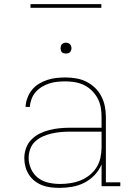

<svg xmlns="http://www.w3.org/2000/svg" viewBox="-20 -904 640 932"><path d="M269 8Q248 8 226.5 5.5Q205 3 185.5 -4.5Q166 -12 149 -25Q132 -38 120.5 -56Q109 -74 103.5 -94.5Q98 -115 98 -136Q98 -161 106.5 -185Q115 -209 133 -227Q151 -245 173.5 -256Q196 -267 220 -273Q244 -279 269 -281.5Q294 -284 319 -284H473V-336Q473 -359 469 -382.5Q465 -406 454 -426.5Q443 -447 426.5 -463.5Q410 -480 389 -490.5Q368 -501 344.5 -505Q321 -509 298 -509Q278 -509 258 -507Q238 -505 219.5 -499Q201 -493 183.5 -482.5Q166 -472 153 -457Q140 -442 133 -423Q126 -404 125 -385H104Q105 -407 113 -428.5Q121 -450 135 -467.5Q149 -485 168.5 -497Q188 -509 209.5 -516Q231 -523 253 -525.5Q275 -528 298 -528Q324 -528 350 -523.5Q376 -519 399 -507.5Q422 -496 441 -478Q460 -460 472 -436.5Q484 -413 489 -387.5Q494 -362 494 -336V-19H564V0H473V-106Q461 -77 439 -54Q417 -31 389.5 -17Q362 -3 331 2.5Q300 8 269 8ZM272 -11Q297 -11 322.5 -15Q348 -19 371.5 -28.5Q395 -38 415 -54Q435 -70 448.5 -91.5Q462 -113 467.5 -138.5Q473 -164 473 -189V-265H319Q297 -265 275 -263Q253 -261 231 -256Q209 -251 188.5 -242Q168 -233 151.5 -218Q135 -203 127 -181.5Q119 -160 119 -138Q119 -110 131 -83.5Q143 -57 165.5 -40Q188 -23 216 -17Q244 -11 272 -11ZM300 -644Q295 -644 289.5 -645.5Q284 -647 280.5 -650.5Q277 -654 275.5 -659.5Q274 -665 274 -670Q274 -675 275.5 -680.5Q277 -686 280.5 -689.5Q284 -693 289.5 -695Q295 -697 300 -697Q305 -697 310.5 -695Q316 -693 319.5 -689.5Q323 -686 325 -680.5Q327 -675 327 -670Q327 -665 325 -659.5Q323 -654 319.5 -650.5Q316 -647 310.5 -645.5Q305 -644 300 -644ZM472 -866H128V-884H472Z"/></svg>

Font: Iosevka Etoile Thin
Style: Regular
Weight: 100
Designer: Belleve Invis
Foundry: Belleve Invis
Version: Version 22.1.2; ttfautohint (v1.8.4)